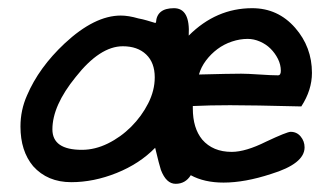

<svg xmlns="http://www.w3.org/2000/svg" viewBox="-20 -449 812 469"><path d="M409 0Q386 0 373 -34Q371 -40 367.5 -53.5Q364 -67 359 -88Q321 -49 265 -26.5Q209 -4 154 -4Q96 -4 61 -43Q30 -80 30 -140Q30 -180 46 -216Q75 -284 138 -343Q211 -411 275 -411Q294 -411 318 -404Q329 -402 339 -399Q349 -396 359 -393L361 -394Q363 -429 405 -429Q445 -429 441 -362Q508 -429 596 -429Q659 -429 701 -381Q742 -334 742 -271Q742 -229 716 -189Q596 -192 542 -192Q517 -192 494.5 -191.5Q472 -191 451 -190V-184Q451 -136 474 -108Q500 -78 546 -78Q580 -78 630 -103Q681 -127 690 -127Q705 -127 714.5 -115.5Q724 -104 724 -89Q724 -49 642 -24Q578 -3 526 -3Q479 -3 446 -21Q433 0 409 0ZM659 -265Q666 -265 666 -276Q666 -291 659 -305Q652 -319 641 -330Q630 -341 615 -347.5Q600 -354 585 -354Q566 -354 546.5 -347.5Q527 -341 511 -329Q495 -317 483 -301Q471 -285 466 -267Q504 -268 529.5 -268.5Q555 -269 569 -269Q577 -269 588 -268.5Q599 -268 614 -267Q629 -266 640 -265.5Q651 -265 659 -265ZM180 -83Q212 -83 243.5 -98.5Q275 -114 300.5 -139.5Q326 -165 342 -196.5Q358 -228 358 -260Q358 -296 337 -316Q316 -336 280 -336Q224 -336 165 -261Q108 -191 108 -133Q108 -83 180 -83Z"/></svg>

Font: Dongol
Style: Regular
Weight: 400
Designer: Abdo Mohamed and Ibrahim Hamdi
Foundry: Protype Foundry
Version: Version 1.000;hotconv 1.0.109;makeotfexe 2.5.65596